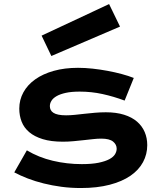

<svg xmlns="http://www.w3.org/2000/svg" viewBox="-20 -923 790 953"><path d="M113.3 -176.8Q171.9 -141.6 242.2 -125Q312.5 -108.4 386.2 -108.4Q436 -108.4 469.2 -115.2Q502.4 -122.1 522.5 -132.8Q542.5 -143.6 550.8 -157.2Q559.1 -170.9 559.1 -185.1Q559.1 -205.6 541.3 -220.2Q523.4 -234.9 482.4 -234.9Q463.4 -234.9 441.4 -232.4Q419.4 -230 395.3 -227.3Q371.1 -224.6 345 -222.2Q318.8 -219.7 292 -219.7Q233.4 -219.7 192.1 -232.4Q150.9 -245.1 125 -267.1Q99.1 -289.1 87.4 -319.1Q75.7 -349.1 75.7 -383.8Q75.7 -427.7 96.2 -464.8Q116.7 -502 154.8 -529.1Q192.9 -556.2 246.8 -571.3Q300.8 -586.4 367.2 -586.4Q401.9 -586.4 439.7 -582.3Q477.5 -578.1 514.2 -571.3Q550.8 -564.5 584.5 -555.4Q618.2 -546.4 644 -536.1L598.6 -423.8Q543.5 -444.3 488.5 -456.3Q433.6 -468.3 375.5 -468.3Q335 -468.3 306.9 -462.2Q278.8 -456.1 261.2 -446Q243.7 -436 235.6 -423.1Q227.5 -410.2 227.5 -396Q227.5 -385.7 231.7 -377.4Q235.8 -369.1 245.4 -363Q254.9 -356.9 270.3 -353.8Q285.6 -350.6 308.1 -350.6Q328.6 -350.6 351.6 -353Q374.5 -355.5 399.4 -358.2Q424.3 -360.8 450.9 -363.3Q477.5 -365.7 505.4 -365.7Q557.1 -365.7 595.9 -353.5Q634.8 -341.3 660.2 -319.3Q685.5 -297.4 698.2 -267.6Q710.9 -237.8 710.9 -202.6Q710.9 -157.2 689.9 -118.2Q668.9 -79.1 627.4 -50.5Q585.9 -22 524.2 -5.9Q462.4 10.3 381.3 10.3Q331.5 10.3 285.2 4.2Q238.8 -2 196.8 -12.5Q154.8 -22.9 117.9 -37.1Q81.1 -51.3 50.8 -67.4ZM186.5 -746.1 521.5 -902.8 575.7 -791 234.9 -645Z"/></svg>

Font: Krona One
Style: Regular
Weight: 400
Version: Version 1.003